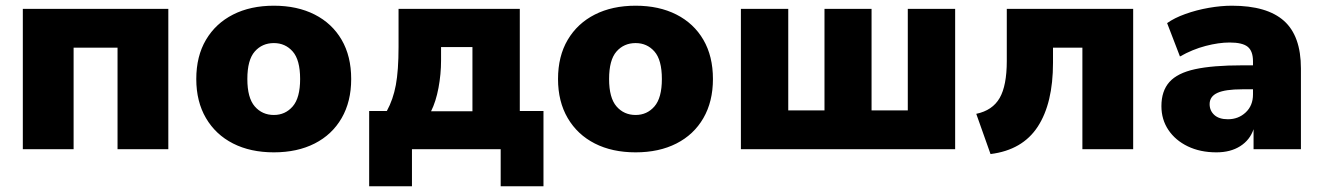

<svg xmlns="http://www.w3.org/2000/svg" viewBox="-20 -523 4638 673"><path d="M60 0V-492H570V0H392V-356H238V0Z M940 11Q858 11 797 -20Q736 -51 702 -109Q668 -167 668 -246Q668 -326 702 -383.5Q736 -441 797 -472Q858 -503 940 -503Q1022 -503 1083 -472Q1144 -441 1177.5 -383.5Q1211 -326 1211 -246Q1211 -167 1177.5 -109Q1144 -51 1083 -20Q1022 11 940 11ZM940 -120Q980 -120 1006 -150Q1032 -180 1032 -246Q1032 -313 1006 -342.5Q980 -372 940 -372Q899 -372 873 -342.5Q847 -313 847 -246Q847 -180 873 -150Q899 -120 940 -120Z M1274 130V-134H1336Q1358 -174 1367.5 -225Q1377 -276 1377 -359V-492H1802V-134H1885V130H1735V0H1424V130ZM1491 -133H1636V-358H1526V-311Q1526 -263 1517 -215Q1508 -167 1491 -133Z M2208 11Q2126 11 2065 -20Q2004 -51 1970 -109Q1936 -167 1936 -246Q1936 -326 1970 -383.5Q2004 -441 2065 -472Q2126 -503 2208 -503Q2290 -503 2351 -472Q2412 -441 2445.5 -383.5Q2479 -326 2479 -246Q2479 -167 2445.5 -109Q2412 -51 2351 -20Q2290 11 2208 11ZM2208 -120Q2248 -120 2274 -150Q2300 -180 2300 -246Q2300 -313 2274 -342.5Q2248 -372 2208 -372Q2167 -372 2141 -342.5Q2115 -313 2115 -246Q2115 -180 2141 -150Q2167 -120 2208 -120Z M2577 0V-492H2743V-136H2870V-492H3035V-136H3162V-492H3328V0Z M3452 17 3402 -124Q3459 -136 3484 -179.5Q3509 -223 3509 -309V-492H3952V0H3774V-356H3671V-303Q3671 -161 3617.5 -79Q3564 3 3452 17Z M4244 11Q4187 11 4143.5 -10Q4100 -31 4075.5 -67.5Q4051 -104 4051 -151Q4051 -204 4079 -235.5Q4107 -267 4169 -280.5Q4231 -294 4334 -294H4372V-308Q4372 -344 4353.5 -359Q4335 -374 4290 -374Q4252 -374 4206 -362Q4160 -350 4116 -325L4071 -442Q4096 -460 4135 -474Q4174 -488 4217 -495.5Q4260 -503 4298 -503Q4421 -503 4480.5 -450Q4540 -397 4540 -283V0H4374V-70Q4361 -32 4327 -10.5Q4293 11 4244 11ZM4284 -105Q4321 -105 4346.5 -129Q4372 -153 4372 -192V-210H4334Q4275 -210 4247.5 -197.5Q4220 -185 4220 -158Q4220 -135 4236.5 -120Q4253 -105 4284 -105Z"/></svg>

Font: Nunito Sans Black
Style: Regular
Weight: 900
Designer: Vernon Adams
Foundry: Vernon Adams
Version: Version 3.006; ttfautohint (v1.8.3)